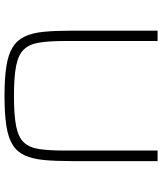

<svg xmlns="http://www.w3.org/2000/svg" viewBox="48 -776 736 873"><g transform="rotate(90 416.5 -340.0)"><path d="M417 8Q336 8 282 -0.5Q228 -9 195.5 -29Q163 -49 146.5 -84Q130 -119 125 -171Q120 -223 120 -296V-688H167V-266Q167 -196 174 -151Q181 -106 205 -80.5Q229 -55 279 -45Q329 -35 417 -35Q505 -35 555 -45Q605 -55 628.5 -80.5Q652 -106 658.5 -151Q665 -196 665 -266V-688H713V-296Q713 -223 708 -171Q703 -119 687 -84Q671 -49 639 -29Q607 -9 553 -0.5Q499 8 417 8Z"/></g></svg>

Font: Saira Expanded ExtraLight
Style: Regular
Weight: 250
Width: 7
Designer: Hector Gatti with collaboration of the Omnibus-Type team
Foundry: Omnibus-Type
Version: Version 1.101